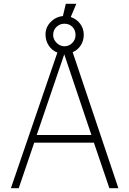

<svg xmlns="http://www.w3.org/2000/svg" viewBox="-20 -984 677 1004"><path d="M599 0H552L471 -238H159L78 0H37L280 -709Q252 -720 235 -745.5Q218 -771 218 -804Q218 -841 244.5 -868.5Q271 -896 309 -900L324 -964H379L350 -895Q380 -885 399 -860Q418 -835 418 -802Q418 -771 402 -746.5Q386 -722 360 -711ZM317 -742Q341 -742 358 -759.5Q375 -777 375 -801Q375 -827 358.5 -843.5Q342 -860 317 -860Q293 -860 275.5 -843.5Q258 -827 258 -801Q258 -778 276 -760Q294 -742 317 -742ZM458 -278 316 -700 172 -278Z"/></svg>

Font: Morrison Thin
Style: Regular
Weight: 100
Designer: Pablo Impallari, Rodrigo Fuenzalida (Modified by Dan O. Williams)
Version: Version 0.03;June 6, 2019;FontCreator 11.5.0.2425 64-bit; tt